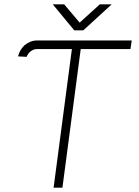

<svg xmlns="http://www.w3.org/2000/svg" viewBox="-20 -873 648 892"><path d="M151 -645Q136 -645 122.5 -634.5Q109 -624 104 -609L64 -611Q70 -639 93 -662Q121 -685 151 -685H592L586 -645H355L270 -1H229L314 -645ZM278 -853 350 -768 444 -853H499L367 -732H325L225 -853Z"/></svg>

Font: Bellota Light
Style: Italic
Weight: 300
Italic angle: -7.5°
Designer: Kemie Guaida
Foundry: Kemie Guaida
Version: Version 4.001